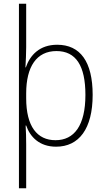

<svg xmlns="http://www.w3.org/2000/svg" viewBox="-20 -780 571 1034"><path d="M479 -269C479 -448 412 -539 288 -539C193 -539 142 -483 119 -417H117C119 -450 121 -496 121 -526V-760H82V234H121V-1C121 -36 120 -74 118 -104H121C142 -43 192 10 282 10C405 10 479 -86 479 -269ZM440 -269C440 -103 379 -25 279 -25C180 -25 121 -99 121 -251V-277C121 -421 177 -505 284 -505C389 -505 440 -426 440 -269Z"/></svg>

Font: Noto Sans Lao SemiCondensed ExtraLight
Style: Regular
Weight: 200
Width: 4
Designer: Monotype Design Team
Foundry: Monotype Imaging Inc.
Version: Version 2.003